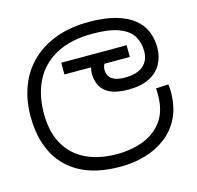

<svg xmlns="http://www.w3.org/2000/svg" viewBox="-116 -733 1083 1058"><g transform="rotate(-15 426.0 -204.0)"><path d="M446 204Q304 204 213.5 154Q123 104 79.5 15.5Q36 -73 36 -189Q36 -287 66.5 -365Q97 -443 155 -498Q213 -553 295 -582.5Q377 -612 480 -612Q570 -612 633 -594Q696 -576 735 -544.5Q774 -513 791.5 -470.5Q809 -428 809 -379Q809 -326 785.5 -284Q762 -242 714.5 -218.5Q667 -195 596 -195Q531 -195 493 -213Q455 -231 439 -262.5Q423 -294 423 -333Q423 -349 428 -365.5Q433 -382 440 -396L483 -374L441 -367H276V-434H649V-367H468L529 -398Q513 -383 504.5 -367.5Q496 -352 496 -334Q496 -316 504.5 -300Q513 -284 534.5 -274Q556 -264 595 -264Q663 -264 698.5 -294Q734 -324 734 -378Q734 -426 711.5 -463.5Q689 -501 634 -522.5Q579 -544 483 -544Q359 -544 276 -499.5Q193 -455 152 -375Q111 -295 111 -187Q111 -83 151.5 -11.5Q192 60 267 96Q342 132 444 132Q527 132 595.5 105.5Q664 79 704.5 22.5Q745 -34 745 -124Q745 -129 745 -141Q745 -153 743 -162L815 -166Q817 -155 817.5 -144.5Q818 -134 818 -123Q818 -38 788 23.5Q758 85 705.5 125Q653 165 586.5 184.5Q520 204 446 204Z"/></g></svg>

Font: usinhala85
Style: Book
Weight: 400
Designer: Jelle Bosma - Monotype Design Team
Foundry: Monotype Imaging Inc.
Version: Version 2.003